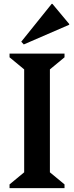

<svg xmlns="http://www.w3.org/2000/svg" viewBox="-20 -965 380 985"><path d="M29 0V-19L104 -81V-609L29 -671V-690H311V-671L236 -609V-81L311 -19V0ZM102 -737 89 -751 245 -945H249L335 -842V-838Z"/></svg>

Font: Platypi Medium
Style: Regular
Weight: 500
Designer: David Sargent
Foundry: Bolt Cutter Type
Version: Version 1.200; ttfautohint (v1.8.4.7-5d5b)